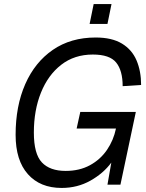

<svg xmlns="http://www.w3.org/2000/svg" viewBox="-20 -911 720 947"><path d="M284 16Q178 16 117.5 -52Q57 -120 57 -246Q57 -388 104.5 -496Q152 -604 240.5 -665Q329 -726 452 -726Q532 -726 581.5 -696Q631 -666 653.5 -613Q676 -560 676 -492L585 -486Q585 -563 553 -602.5Q521 -642 438 -642Q347 -642 282 -591.5Q217 -541 182 -454Q147 -367 147 -257Q147 -152 186.5 -110Q226 -68 304 -68Q372 -68 423.5 -96Q475 -124 507.5 -171.5Q540 -219 552 -277H358L376 -359H650L574 0H510L529 -109Q490 -56 426 -20Q362 16 284 16ZM422 -793 442 -891H530L510 -793Z"/></svg>

Font: Geist Regular
Style: Italic
Weight: 400
Italic angle: -12°
Designer: Basement.studio, Andrés Briganti, Mateo Zaragoza
Foundry: Basement.studio, Vercel, Andrés Briganti, Guido Ferreyra, Mateo Zaragoza
Version: Version 1.500; ttfautohint (v1.8.4.7-5d5b)